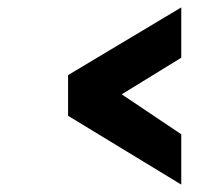

<svg xmlns="http://www.w3.org/2000/svg" viewBox="-20 -599 600 519"><path d="M470 -579 164 -396V-286L470 -100V-236L309 -344L470 -443Z"/></svg>

Font: RazerF5
Style: Bold Italic
Weight: 700
Foundry: Razer Inc.
Version: Version 2